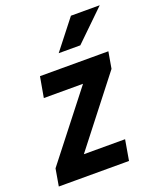

<svg xmlns="http://www.w3.org/2000/svg" viewBox="-151 -835 761 921"><g transform="rotate(-20 229.0 -375.0)"><path d="M364.7 -104.5 346.7 0H23.4L42.5 -104.5ZM418.9 -443.8 72.8 0H-11.7L3.4 -87.4L348.1 -528.3H433.6ZM389.2 -528.3 370.6 -423.3H65.9L84.5 -528.3ZM206.5 -601.1 323.2 -750H470.2L316.9 -601.1Z"/></g></svg>

Font: Roboto Condensed SemiBold
Style: Italic
Weight: 600
Italic angle: -12°
Designer: Christian Robertson
Foundry: Google
Version: Version 3.008; 2023